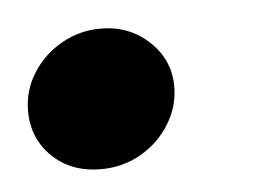

<svg xmlns="http://www.w3.org/2000/svg" viewBox="-29 -194 317 239"><g transform="rotate(-5 129.5 -74.0)"><path d="M4.8 -66.6Q4.8 -92.6 18.7 -114.2Q32.6 -135.8 55.1 -148.4Q77.6 -161 103.4 -161Q139.4 -161 164.1 -137.7Q188.8 -114.4 188.8 -81.2Q188.8 -56.2 175.2 -34.3Q161.6 -12.4 138.9 0.5Q116.2 13.4 89.2 13.4Q52 13.4 28.4 -9.4Q4.8 -32.2 4.8 -66.6Z"/></g></svg>

Font: Fixel Italic Variable Display Thin
Style: Italic
Weight: 100
Italic angle: -10°
Designer: AlfaBravo + MacPaw
Foundry: Kyrylo Tkachov, Marchela Mozhyna, Serhii Makarenko, Maria Weinstein, Zakhar Kryvoshyya
Version: Version 1.210;Glyphs 3.2 (3217)